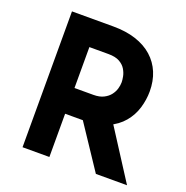

<svg xmlns="http://www.w3.org/2000/svg" viewBox="-131 -857 948 978"><g transform="rotate(20 343.0 -368.0)"><path d="M318.4 -736.3Q387.7 -736.3 441.4 -718.8Q495.1 -701.2 531.7 -668.5Q568.4 -635.7 587.4 -590.3Q606.4 -544.9 606.4 -488.3Q606.4 -443.4 592.8 -397.9Q579.1 -352.5 548.3 -315.9Q517.6 -279.3 467.8 -256.8Q418 -234.4 343.8 -234.4H240.2V0H94.7V-736.3ZM342.8 -374Q376 -374 397.9 -385.3Q419.9 -396.5 432.6 -413.1Q445.3 -429.7 450.7 -448.2Q456.1 -466.8 456.1 -483.4Q456.1 -495.1 452.6 -513.7Q449.2 -532.2 438 -551.3Q426.8 -570.3 404.3 -583Q381.8 -595.7 343.8 -595.7H240.2V-374ZM478.5 -284.2 661.1 0H492.2L305.7 -280.3Z"/></g></svg>

Font: Josefin Sans CFJ
Style: Bold
Weight: 700
Designer: Santiago Orozco
Foundry: Typemade
Version: Version 2.001